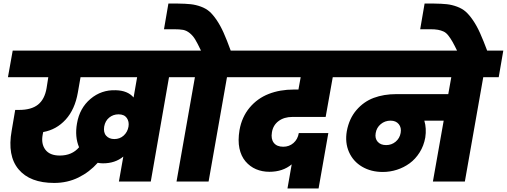

<svg xmlns="http://www.w3.org/2000/svg" viewBox="-20 -1026 2864 1085"><path d="M651.9 0 676.8 -141.1Q630.4 -103 562 -103Q546.9 -103 532.2 -106Q485.8 -53.7 423.3 -22.9Q360.8 7.8 286.1 7.8Q149.4 7.8 85 -69.1Q20.5 -146 45.9 -287.1L65.9 -404.8H87.9Q157.2 -404.8 194.8 -434.8Q232.4 -464.8 243.2 -527.8L252.9 -589.8H24.9L51.8 -740.2H1047.9L1022 -589.8H935.1L832 0ZM626 -240.2Q657.2 -240.2 679 -260Q700.7 -279.8 706.1 -310.1Q710.9 -338.9 696.5 -359.4Q682.1 -379.9 649.9 -379.9Q619.6 -379.9 597.2 -361.6Q574.7 -343.3 568.8 -311Q563.5 -277.3 580.1 -258.8Q596.7 -240.2 626 -240.2ZM317.9 -147Q387.2 -147 426.8 -193.8Q401.9 -252.9 415 -328.1Q429.7 -415 491.2 -467Q552.7 -519 633.8 -516.1Q701.7 -514.6 734.9 -475.1L754.9 -589.8H435.1L419.9 -502.9Q403.3 -407.7 351.1 -350.3Q298.8 -293 224.1 -279.8L221.2 -265.1Q211.4 -213.4 236.3 -180.2Q261.2 -147 317.9 -147Z M1158.7 0H977.5L1081.5 -589.8H993.7L1020.5 -740.2H1115.7Q1095.7 -782.2 1082.8 -803.5Q1069.8 -824.7 1052 -839.1Q1034.2 -853.5 1014.9 -857.2Q995.6 -860.8 961.9 -860.8H906.7L931.6 -1005.9H984.9Q1028.8 -1005.4 1057.9 -1002.2Q1086.9 -999 1115.5 -988.5Q1144 -978 1163.6 -960.9Q1183.1 -943.8 1204.1 -913.1Q1225.1 -882.3 1243.4 -841.6Q1261.7 -800.8 1283.7 -740.2H1376L1348.6 -589.8H1262.7Z M1324.2 -589.8 1350.6 -740.2H1991.2L1963.4 -589.8H1860.4L1820.3 -365.2H1632.3Q1585.4 -365.2 1554.2 -341.8Q1522.9 -318.4 1516.6 -277.8Q1510.3 -240.7 1527.3 -218.8Q1544.4 -196.8 1580.6 -196.8Q1614.3 -196.8 1638.4 -217.8Q1662.6 -238.8 1668.5 -273.9H1835.4L1780.3 39.1H1604.5L1628.4 -97.2Q1578.1 -55.2 1502.4 -55.2Q1461.4 -55.2 1427 -69.8Q1392.6 -84.5 1367.4 -114Q1342.3 -143.6 1333 -187.7Q1323.7 -231.9 1333.5 -291Q1346.7 -365.2 1390.6 -417.7Q1434.6 -470.2 1498.3 -495.1Q1562 -520 1640.6 -520H1666.5L1679.2 -589.8Z M2162.1 -206.1Q2192.9 -206.1 2215.8 -225.3Q2238.8 -244.6 2244.1 -274.9Q2249.5 -304.7 2233.4 -324.5Q2217.3 -344.2 2187 -344.2Q2155.3 -344.2 2131.6 -324.5Q2107.9 -304.7 2103 -273.9Q2097.7 -243.7 2114.3 -224.9Q2130.9 -206.1 2162.1 -206.1ZM1936 -589.8 1962.9 -740.2H2824.2L2798.3 -589.8H2710.9L2606.9 0H2426.3L2487.3 -344.2H2377.9Q2391.1 -300.3 2383.3 -249Q2375 -202.1 2351.3 -164.6Q2327.6 -127 2294.7 -103Q2261.7 -79.1 2222.9 -66.7Q2184.1 -54.2 2143.1 -54.2Q2076.7 -54.2 2026.1 -84Q1975.6 -113.8 1952.1 -167Q1928.7 -220.2 1939.9 -285.2Q1953.1 -356 1994.1 -403.8Q2035.2 -451.7 2092 -472.9Q2148.9 -494.1 2219.2 -494.1H2513.2L2530.3 -589.8Z M2565.4 -734.9Q2548.3 -770 2537.1 -789.8Q2525.9 -809.6 2513.4 -825.4Q2501 -841.3 2486.6 -847.9Q2472.2 -854.5 2454.8 -857.7Q2437.5 -860.8 2410.6 -860.8H2354.5L2379.4 -1005.9H2432.6Q2476.6 -1005.4 2505.4 -1002.2Q2534.2 -999 2563 -988.3Q2591.8 -977.5 2611.6 -960.2Q2631.3 -942.9 2652.8 -911.6Q2674.3 -880.4 2693.1 -838.4Q2711.9 -796.4 2734.9 -734.9Z"/></svg>

Font: Poppins ExtraBold
Style: Italic
Weight: 800
Italic angle: -10°
Designer: Ninad Kale (Devanagari), Jonny Pinhorn (Latin)
Foundry: Indian Type Foundry
Version: Version 3.200;PS 1.000;hotconv 16.6.54;makeotf.lib2.5.65590